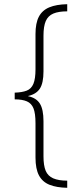

<svg xmlns="http://www.w3.org/2000/svg" viewBox="-20 -735 389 914"><path d="M300 159Q249 158 215.5 144.5Q182 131 165.5 100Q149 69 149 15V-148Q149 -195 139.5 -219Q130 -243 108 -252.5Q86 -262 50 -262V-294Q85 -295 107 -303.5Q129 -312 139 -336Q149 -360 149 -405V-573Q149 -625 165 -655.5Q181 -686 214.5 -700Q248 -714 300 -715V-681Q259 -681 234 -670.5Q209 -660 198 -635Q187 -610 187 -565V-395Q187 -340 170 -313.5Q153 -287 114 -278V-277Q153 -269 170 -241.5Q187 -214 187 -158V9Q187 53 197.5 78Q208 103 233.5 114Q259 125 300 125Z"/></svg>

Font: Noto Sans Khmer ExtraCondensed ExtraLight
Style: Regular
Weight: 250
Width: 2
Designer: Danh Hong and the Monotype Design Team
Foundry: Monotype Imaging Inc.
Version: Version 2.004